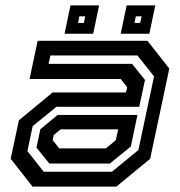

<svg xmlns="http://www.w3.org/2000/svg" viewBox="-20 -691 666 711"><path d="M100.5 0 19.5 -103 50 -245.5 174.5 -348.5H446.5L451 -368L427 -398.5H89.5L119.5 -540H526L607 -437L536 -103L411 0ZM162.5 -85.5 115 -144.5 129.5 -212.5 193.5 -265.5H489L464.5 -148.5L387 -85.5ZM142 -55H394.5L492.5 -135.5L550.5 -408L489 -485.5H166.5L160 -454.5H469L517 -395L495.5 -295.5H189L101 -224L81.5 -131.5ZM199.5 -141.5H372L409 -172L417.5 -212H204.5L179 -191L175 -172ZM427 -566 449 -671H555L533 -566ZM219 -566 241 -671H347L325 -566ZM269 -606H290.5L295.5 -630.5H274ZM478 -606H499L504.5 -630.5H483Z"/></svg>

Font: Tourney SemiBold
Style: Italic
Weight: 600
Italic angle: -12°
Version: Version 1.015